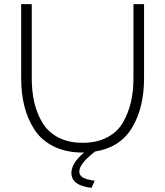

<svg xmlns="http://www.w3.org/2000/svg" viewBox="-20 -730 796 925"><path d="M623 -710H674V-353Q674 -212 617 -116Q560 -20 438 0Q362 59 362 96Q362 115 379 125Q396 135 436 141L421 175Q324 164 324 103Q324 56 385 5H379Q298 5 238 -25Q178 -55 145 -107Q112 -159 97 -220Q82 -281 82 -353V-710H133V-353Q133 -290 145 -237.5Q157 -185 184 -139.5Q211 -94 260.5 -68Q310 -42 378 -42Q447 -42 497 -68.5Q547 -95 573 -141Q599 -187 611 -239Q623 -291 623 -353Z"/></svg>

Font: Raleway-v4020 Light
Style: Regular
Weight: 300
Designer: Matt McInerney, Pablo Impallari, Rodrigo Fuenzalida
Foundry: Matt McInerney, Pablo Impallari, Rodrigo Fuenzalida
Version: Version 4.020;PS 004.020;hotconv 1.0.88;makeotf.lib2.5.64775